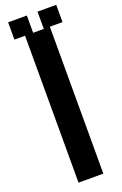

<svg xmlns="http://www.w3.org/2000/svg" viewBox="-206 -1173 780 1228"><g transform="rotate(-20 184.5 -559.0)"><path d="M100 0H268.8V-1000H355V-1117.5H227.5V-1000H155V-1117.5H27.5V-1000H100Z"/></g></svg>

Font: Basalte Marquee
Style: Regular
Weight: 400
Designer: Ange Degheest & Benjamin Gomez & Eugénie Bidaut
Foundry: Velvetyne Type Foundry
Version: Version 1.000;FEAKit 1.0